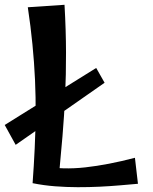

<svg xmlns="http://www.w3.org/2000/svg" viewBox="-32 -775 632 794"><path d="M32.8 -176 -12.5 -258.2 365.8 -494 400.5 -432.8ZM102.8 -17.5Q108.2 -90.5 111.5 -161.4Q114.8 -232.2 115.4 -302.4Q116 -372.5 112.8 -444.5Q109.5 -516.5 102.2 -591Q95 -665.5 83 -745L234.8 -755.2Q240.8 -649.5 241 -557.5Q241.2 -465.5 237.4 -380.8Q233.5 -296 226.4 -211.5Q219.2 -127 210.5 -34.5ZM538.5 -15Q504 -12 463.6 -8.5Q423.2 -5 379.5 -2.9Q335.8 -0.8 289.4 -0.9Q243 -1 195.9 -4.6Q148.8 -8.2 102.8 -17.5L148.5 -87.5Q227.5 -72.5 320.9 -82.9Q414.2 -93.2 526 -122.5Z"/></svg>

Font: Marhey Light
Style: Regular
Weight: 300
Designer: Nur Syamsi & Bustanul Arifin
Foundry: Namelatype
Version: Version 1.000